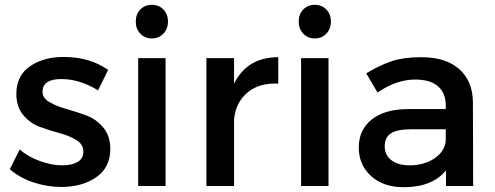

<svg xmlns="http://www.w3.org/2000/svg" viewBox="-20 -774 2058 799"><path d="M388 -398Q312 -445 235 -445Q157 -445 157 -392Q157 -366 186 -349Q215 -332 256.5 -320.5Q298 -309 339.5 -293.5Q381 -278 410 -243Q439 -208 439 -154Q439 -77 380.5 -36.5Q322 4 235 4Q175 4 117.5 -15.5Q60 -35 21 -70L62 -152Q96 -122 145.5 -104Q195 -86 240 -86Q279 -86 303 -100Q327 -114 327 -143Q327 -173 298 -191Q269 -209 228 -220Q187 -231 146 -246Q105 -261 76.5 -295.5Q48 -330 48 -383Q48 -459 104.5 -498Q161 -537 244 -537Q354 -537 430 -483Z M679 -684Q679 -654 660 -634Q641 -614 612 -614Q583 -614 564 -634Q545 -654 545 -684Q545 -715 564 -734.5Q583 -754 612 -754Q641 -754 660 -734.5Q679 -715 679 -684ZM555 -532H669V0H555Z M954 -426Q1009 -536 1138 -536V-426Q1059 -430 1010 -389Q961 -348 954 -278V0H839V-532H954Z M1357 -684Q1357 -654 1338 -634Q1319 -614 1290 -614Q1261 -614 1242 -634Q1223 -654 1223 -684Q1223 -715 1242 -734.5Q1261 -754 1290 -754Q1319 -754 1338 -734.5Q1357 -715 1357 -684ZM1233 -532H1347V0H1233Z M1949 0H1836V-65Q1779 5 1660 5Q1575 5 1524 -41.5Q1473 -88 1473 -160Q1473 -233 1526 -276Q1579 -319 1674 -320H1835V-336Q1835 -387 1802.5 -415Q1770 -443 1708 -443Q1630 -443 1551 -389L1504 -469Q1565 -505 1613.5 -520.5Q1662 -536 1733 -536Q1835 -536 1891 -486.5Q1947 -437 1948 -349ZM1684 -86Q1745 -86 1787.5 -114.5Q1830 -143 1835 -187V-236H1691Q1634 -236 1607.5 -219.5Q1581 -203 1581 -165Q1581 -129 1608.5 -107.5Q1636 -86 1684 -86Z"/></svg>

Font: Montserrat-Arabic
Style: Regular
Weight: 400
Designer: Mohamed Gaber
Foundry: Kief Type Foundry
Version: Version 5.008;PS 005.008;hotconv 1.0.88;makeotf.lib2.5.64775